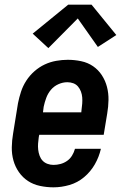

<svg xmlns="http://www.w3.org/2000/svg" viewBox="-20 -794 540 822"><path d="M209 8Q180 8 151.5 2Q123 -4 100 -19Q77 -34 61 -57Q45 -80 37.5 -107Q30 -134 30.5 -163.5Q31 -193 36 -222L57 -352Q62 -377 70 -401.5Q78 -426 92.5 -448.5Q107 -471 127.5 -489Q148 -507 171.5 -518Q195 -529 220.5 -533.5Q246 -538 270 -538Q299 -538 327.5 -532Q356 -526 378.5 -510.5Q401 -495 416 -472Q431 -449 438 -422Q445 -395 444.5 -366Q444 -337 439 -308L424 -217H148L146 -207Q144 -193 143 -179.5Q142 -166 143.5 -153Q145 -140 149.5 -127.5Q154 -115 162.5 -106Q171 -97 183.5 -92.5Q196 -88 209 -88Q224 -88 239 -92Q254 -96 267 -105Q280 -114 288.5 -128Q297 -142 301 -157H412Q404 -122 386 -90.5Q368 -59 340 -35.5Q312 -12 277.5 -2Q243 8 209 8ZM164 -313H328L329 -323Q331 -337 332 -350.5Q333 -364 332 -377Q331 -390 326.5 -402Q322 -414 314 -423.5Q306 -433 294 -437.5Q282 -442 268 -442Q249 -442 230 -433.5Q211 -425 198 -409.5Q185 -394 178 -375Q171 -356 167 -337ZM187 -588 120 -650 272 -774H372L478 -644L399 -593L313 -715Z"/></svg>

Font: Iosevka Slab Oblique
Style: Bold
Weight: 700
Italic angle: -9°
Monospace: yes
Designer: Belleve Invis
Foundry: Belleve Invis
Version: Version 11.1.1; ttfautohint (v1.8.3)